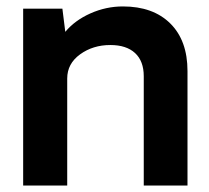

<svg xmlns="http://www.w3.org/2000/svg" viewBox="-20 -577 649 597"><path d="M362 -557Q456 -557 509.5 -504Q563 -451 563 -356V0H427V-340Q427 -387 400 -412Q373 -437 323 -437Q269 -437 229 -408Q189 -379 189 -333V0H52V-550H174L183 -478Q213 -514 261.5 -535.5Q310 -557 362 -557Z"/></svg>

Font: Oakes Grotesk
Style: Bold
Weight: 600
Designer: Samuel Oakes
Foundry: Samuel Oakes
Version: Version 1.000;PS 001.000;hotconv 1.0.88;makeotf.lib2.5.64775